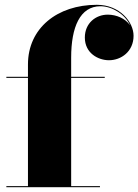

<svg xmlns="http://www.w3.org/2000/svg" viewBox="-20 -780 576 800"><path d="M6.5 -4.5V0H396.5V-4.5H276.5V-455.5H416.5V-460H276.5V-540C276.5 -667 313.5 -754 398.5 -754C446 -754 500.5 -721.5 522 -674.5C502.5 -703 465 -719 429 -719C379 -719 333.5 -683.5 333.5 -623.5C333.5 -558.5 389 -529 434 -529C484.5 -529 536.5 -565 536.5 -631C536.5 -688 479.5 -760 383.5 -760C218.5 -760 96.5 -662.5 96.5 -511.5V-460H6.5V-455.5H96.5V-4.5Z"/></svg>

Font: Bodoni* 36pt Fatface
Style: Regular
Weight: 900
Version: Version 2.3